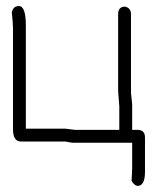

<svg xmlns="http://www.w3.org/2000/svg" viewBox="-20 -485 528 642"><path d="M43 -464.8Q66.4 -464.8 66.4 -400.4V-54.7H199.2Q227.5 -50.8 230.5 -50.8H378.9V-128.9Q375 -176.3 375 -181.6V-437.5Q375 -462.9 398.4 -462.9Q418 -458 418 -437.5V-173.8Q421.9 -140.6 421.9 -136.7V-50.8H439.5Q464.8 -50.8 464.8 -25.4V89.8Q464.8 136.7 439.5 136.7Q426.8 133.8 419.9 119.1Q421.9 89.8 421.9 76.2V-7.8H220.7Q218.3 -7.8 199.2 -11.7H50.8Q23.4 -11.7 23.4 -52.7V-390.6Q23.4 -405.8 19.5 -443.4Q23.9 -464.8 43 -464.8Z"/></svg>

Font: CEF Fonts CJK
Style: Regular
Weight: 400
Designer: PartyBoss (派对大魔王)
Version: Release 2.25